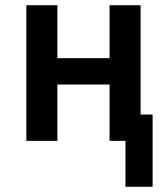

<svg xmlns="http://www.w3.org/2000/svg" viewBox="-20 -540 640 736"><path d="M461 176V0H400V-216H200V0H81V-520H200V-317H400V-520H519V-101H565V176Z"/></svg>

Font: R Plex Mono
Style: Bold
Weight: 700
Monospace: yes
Designer: Belleve Invis
Foundry: Belleve Invis
Version: Version 31.8.0